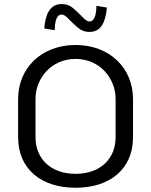

<svg xmlns="http://www.w3.org/2000/svg" viewBox="-20 -882 723 919"><path d="M275 -862.5C216.7 -862.5 197.5 -810 191.7 -745.8L241.7 -737.5C242.5 -767.5 246.7 -812.5 275 -812.5C292.5 -812.5 310 -788.3 333.3 -766.7C357.5 -745 374.2 -729.2 408.3 -729.2C466.7 -729.2 485.8 -781.7 491.7 -845.8L441.7 -854.2C440.8 -824.2 436.7 -779.2 408.3 -779.2C390.8 -779.2 371.7 -805 350 -825C324.2 -849.2 309.2 -862.5 275 -862.5ZM341.7 -666.7C177.5 -666.7 66.7 -555 66.7 -408.3V-225C66.7 -73.3 176.7 16.7 341.7 16.7C506.7 16.7 616.7 -73.3 616.7 -225V-408.3C616.7 -555 505.8 -666.7 341.7 -666.7ZM341.7 -600C457.5 -600 533.3 -507.5 533.3 -408.3V-225C533.3 -122.5 460.8 -50 341.7 -50C222.5 -50 150 -122.5 150 -225V-408.3C150 -507.5 225.8 -600 341.7 -600Z"/></svg>

Font: BoonHome
Style: Book
Weight: 400
Designer: Sungsit Sawaiwan
Foundry: Sungsit Sawaiwan
Version: Version 0.2